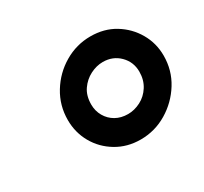

<svg xmlns="http://www.w3.org/2000/svg" viewBox="-81 -823 582 548"><g transform="rotate(-30 210.0 -549.5)"><path d="M244 -386Q200 -386 165 -407Q130 -428 110.5 -462.5Q91 -497 91 -538Q91 -586 115.5 -626Q140 -666 180 -689.5Q220 -713 266 -713Q311 -713 345.5 -692Q380 -671 400 -636.5Q420 -602 420 -561Q420 -513 395.5 -473.5Q371 -434 331 -410Q291 -386 244 -386ZM249 -467Q270 -467 290.5 -477.5Q311 -488 324 -508.5Q337 -529 337 -556Q337 -588 315 -610Q293 -632 260 -632Q239 -632 218.5 -621.5Q198 -611 184.5 -591.5Q171 -572 171 -543Q171 -522 181 -504.5Q191 -487 208.5 -477Q226 -467 249 -467Z"/></g></svg>

Font: MuseoModerno Thin Medium
Style: Italic
Weight: 500
Italic angle: -9°
Version: Version 1.003